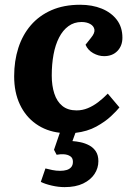

<svg xmlns="http://www.w3.org/2000/svg" viewBox="-20 -546 569 807"><path d="M251.5 240.5Q225.5 240.5 197.5 234Q169.5 227.5 151.5 218.5L171 162Q184 165.5 200 168.7Q216 172 233 172Q248 172 260 168.5Q272 165 279.3 156.5Q286.5 148 286.5 134Q286.5 118 275.5 110.8Q264.5 103.5 249 102.5Q233.5 101.5 218 104.5L207 83.5L231.5 12Q174.5 5.5 131 -25.3Q87.5 -56 63.5 -107Q39.5 -158 39.5 -225.5Q39.5 -289.5 57 -344.3Q74.5 -399 109.5 -439.8Q144.5 -480.5 196.5 -503.3Q248.5 -526 317 -526Q367.5 -526 407.5 -509.8Q447.5 -493.5 471 -462.8Q494.5 -432 494.5 -387.5Q494.5 -353.5 473.5 -331.7Q452.5 -310 417.5 -310Q394 -310 371.5 -322.7Q349 -335.5 339.5 -358L362.5 -387Q379.5 -407.5 376.8 -422.2Q374 -437 359 -445.2Q344 -453.5 323 -453.5Q291.5 -453.5 267.8 -436.2Q244 -419 228.3 -388.2Q212.5 -357.5 205 -316.7Q197.5 -276 197.5 -228.5Q197.5 -186 208.3 -152.8Q219 -119.5 242 -100.8Q265 -82 302 -82Q326.5 -82 349 -91.3Q371.5 -100.5 392.5 -116.5Q413.5 -132.5 433 -152.5L482 -94.5Q471 -80.5 446.5 -57.5Q422 -34.5 384.8 -14Q347.5 6.5 297 12.5L284.5 47Q300.5 48 319.3 52Q338 56 355 65Q372 74 382.8 90.2Q393.5 106.5 393.5 131.5Q393.5 160.5 377.3 185.3Q361 210 329.5 225.3Q298 240.5 251.5 240.5Z"/></svg>

Font: Literata
Style: Italic
Weight: 400
Italic angle: -2°
Designer: Latin by Veronika Burian and Jose Scaglione. Greek by Irene Vlachou. Cyrillic by Vera Evstafieva
Foundry: TypeTogether
Version: Version 3.103;gftools[0.9.29]